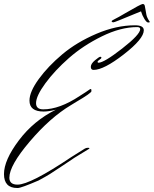

<svg xmlns="http://www.w3.org/2000/svg" viewBox="-26 -898 772 964"><path d="M650 -828Q547 -785 544 -786Q535 -786 535 -790V-792Q535 -795 551.5 -803Q568 -811 600 -830Q682 -878 690.5 -878Q699 -878 701 -868.5Q703 -859 705.5 -844Q708 -829 709 -824Q712 -809 725 -790L726 -788Q726 -785 718 -785Q710 -785 699 -803Q688 -821 682 -841ZM61 46Q-6 46 -6 -24Q-6 -94 68.5 -193Q143 -292 254 -347Q218 -338 193 -338Q122 -338 122 -393Q122 -437 168.5 -501Q215 -565 287 -625.5Q359 -686 458.5 -728.5Q558 -771 652 -771Q696 -771 696 -746Q696 -703 595.5 -625Q495 -547 444 -547Q430 -547 430 -562.5Q430 -578 451 -595.5Q472 -613 477.5 -613Q483 -613 483 -608.5Q483 -604 473.5 -598Q464 -592 464 -587.5Q464 -583 468 -583Q496 -583 587 -654Q678 -725 678 -752Q678 -762 663 -762Q580 -762 485.5 -715.5Q391 -669 320 -606.5Q249 -544 202 -480Q155 -416 155 -380Q155 -349 191 -349Q273 -349 374 -416Q389 -425 404.5 -435.5Q420 -446 423.5 -448.5Q427 -451 430 -451Q433 -451 433 -443V-440Q433 -431 356 -386L330 -370Q226 -308 123.5 -187.5Q21 -67 21 -6Q21 29 62 29Q126 29 333 -110L400 -152Q407 -156 415 -156Q423 -156 423 -154Q423 -152 420 -150L348 -106Q339 -100 292 -68.5Q245 -37 225 -24.5Q205 -12 168 8Q80 46 63 46Q62 46 61 46Z"/></svg>

Font: Herr Von Muellerhoff
Style: Regular
Weight: 400
Version: Version 1.000